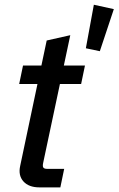

<svg xmlns="http://www.w3.org/2000/svg" viewBox="-20 -811 513 831"><path d="M150.9 0Q104.5 0 81.3 -25.9Q58.1 -51.8 67.4 -93.3L142.1 -447.3H63L79.6 -527.3H159.2L182.1 -635.7L284.2 -658.7L256.3 -527.3H347.7L331.1 -447.3H239.3L167 -106.9Q163.6 -91.8 167.5 -85.9Q171.4 -80.1 184.6 -80.1H257.8L241.2 0ZM412.1 -589.4 351.6 -602.1 386.2 -790.5 472.7 -771.5Z"/></svg>

Font: Schibsted Grotesk Medium
Style: Italic
Weight: 500
Italic angle: -12°
Designer: Bakken & Baeck AS, Henrik Kongsvoll
Foundry: Schibsted ASA
Version: Version 1.100;gftools[0.9.25]